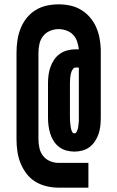

<svg xmlns="http://www.w3.org/2000/svg" viewBox="-20 -782 540 884"><path d="M387 82H250Q222 82 194.5 75.5Q167 69 143 54.5Q119 40 102 17.5Q85 -5 74.5 -31Q64 -57 60 -85Q56 -113 56 -141V-539Q56 -567 60 -595Q64 -623 74 -649Q84 -675 101.5 -697.5Q119 -720 143 -735Q167 -750 194.5 -756Q222 -762 250 -762Q277 -762 303 -756.5Q329 -751 352 -737.5Q375 -724 393 -703.5Q411 -683 422 -658.5Q433 -634 438 -608Q443 -582 444 -555V-240Q444 -221 442 -202.5Q440 -184 434 -166Q428 -148 417.5 -132Q407 -116 392.5 -105Q378 -94 359.5 -89Q341 -84 323 -84Q304 -84 285.5 -89Q267 -94 252.5 -105Q238 -116 227.5 -132Q217 -148 211.5 -166Q206 -184 203.5 -202.5Q201 -221 201 -240V-399Q201 -418 203.5 -437Q206 -456 212.5 -474Q219 -492 229.5 -507.5Q240 -523 255.5 -534Q271 -545 290 -550Q309 -555 328 -555H343Q341 -573 335 -591Q329 -609 316.5 -622Q304 -635 286 -641.5Q268 -648 250 -648Q230 -648 210.5 -640Q191 -632 178.5 -616Q166 -600 161.5 -579.5Q157 -559 157 -539V-141Q157 -121 161.5 -100.5Q166 -80 178.5 -64Q191 -48 210.5 -40Q230 -32 250 -32H387ZM323 -168Q329 -168 332.5 -174.5Q336 -181 338 -187.5Q340 -194 340.5 -200.5Q341 -207 342 -213.5Q343 -220 343 -226.5Q343 -233 343 -240V-471H328Q321 -471 316.5 -465Q312 -459 309.5 -453Q307 -447 305.5 -440Q304 -433 303.5 -426.5Q303 -420 302.5 -413Q302 -406 302 -399V-240Q302 -233 302.5 -226.5Q303 -220 303.5 -213.5Q304 -207 305 -200.5Q306 -194 307.5 -187.5Q309 -181 312.5 -174.5Q316 -168 323 -168Z"/></svg>

Font: Iosevka Heavy
Style: Regular
Weight: 900
Monospace: yes
Designer: Belleve Invis
Foundry: Belleve Invis
Version: Version 32.5.0; ttfautohint (v1.8.4)